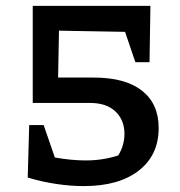

<svg xmlns="http://www.w3.org/2000/svg" viewBox="-20 -621 612 651"><path d="M264 10Q221 10 172.5 3Q124 -4 74 -19L79 -197H128L166 -87Q223 -77 270 -77Q329 -77 381 -94Q392 -112 397 -130.5Q402 -149 402 -167Q402 -214 371.5 -243Q341 -272 285 -272H91V-601H490L487 -410H439L404 -513L180 -517L177 -358H298Q405 -358 461.5 -313.5Q518 -269 518 -187Q518 -95 450.5 -42.5Q383 10 264 10Z"/></svg>

Font: Piazzolla SemiBold
Style: Regular
Weight: 600
Designer: Juan Pablo del Peral
Foundry: Huerta Tipografica
Version: Version 1.330